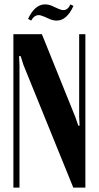

<svg xmlns="http://www.w3.org/2000/svg" viewBox="-20 -855 449 875"><path d="M122.1 -761.2 107.9 -769Q138.7 -835 185.1 -835Q200.2 -835 214.8 -829.1L244.1 -815.9Q257.8 -809.1 269 -809.1Q289.6 -809.1 300.8 -835L314.9 -828.1Q284.2 -761.2 238.8 -761.2Q223.1 -761.2 206.1 -768.1L185.1 -777.8Q165 -786.1 157.2 -786.1Q135.7 -786.1 122.1 -761.2ZM170.9 -699.2 323.2 -321.8 336.9 -282.2H342.8L340.8 -321.8V-699.2H369.1V0H314L86.9 -559.1L74.2 -599.1H66.9L68.8 -559.1V0H41V-699.2Z"/></svg>

Font: Moniqa Black Heading
Style: Regular
Weight: 900
Designer: Rajesh Rajput
Foundry: Rajesh Rajput
Version: Version 1.000